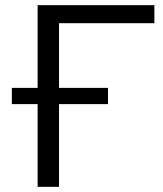

<svg xmlns="http://www.w3.org/2000/svg" viewBox="-20 -725 634 745"><path d="M126 0V-321H26V-384H126V-705H579V-635H209V-384H399V-321H209V0Z"/></svg>

Font: Mulish
Style: Regular
Weight: 400
Designer: Vernon Adams
Foundry: Vernon Adams
Version: Version 3.603; ttfautohint (v1.8.3)